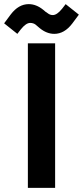

<svg xmlns="http://www.w3.org/2000/svg" viewBox="-69 -910 402 930"><path d="M198 0H66V-700H198ZM32 -768 15 -746 -49 -797 -17 -840Q21 -890 70 -890Q107 -890 141 -862Q144 -859 151 -853.5Q158 -848 162 -846Q173 -837 187 -837Q207 -837 232 -868L249 -890L313 -839L281 -796Q243 -746 194 -746Q157 -746 123 -774Q122 -775 103 -791Q92 -799 77 -799Q57 -799 32 -768Z"/></svg>

Font: Rootstock Sans Headline
Style: Bold
Weight: 700
Designer: Florian Karsten
Foundry: Florian Karsten
Version: Version 2.000;FEAKit 1.0